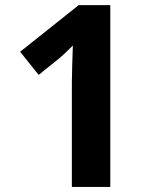

<svg xmlns="http://www.w3.org/2000/svg" viewBox="-20 -734 611 754"><path d="M413.1 -713.9H289.1L59.1 -530.8L131.8 -439.9L213.9 -505.9C223.6 -513.7 241.2 -530.3 266.1 -555.2L263.7 -481L262.2 -413.1V0H413.1Z"/></svg>

Font: Sahel
Style: Bold
Weight: 700
Foundry: Saber Rastikerdar (saber.rastikerdar@gmail.com)
Version: Version 3.4.0